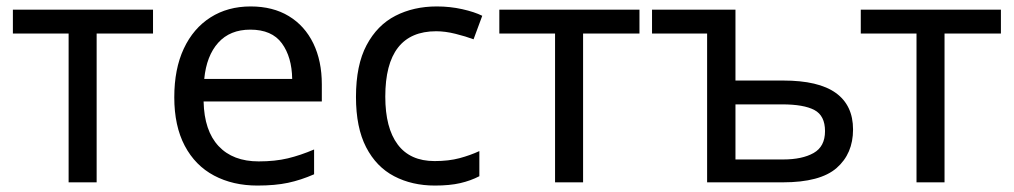

<svg xmlns="http://www.w3.org/2000/svg" viewBox="-20 -566 3148 596"><path d="M455 -462H280V0H193V-462H20V-536H455Z M758 -546Q827 -546 876.5 -516Q926 -486 952.5 -431.5Q979 -377 979 -304V-251H612Q614 -160 658.5 -112.5Q703 -65 783 -65Q834 -65 873.5 -74.5Q913 -84 955 -102V-25Q914 -7 874 1.5Q834 10 779 10Q703 10 644.5 -21Q586 -52 553.5 -113.5Q521 -175 521 -264Q521 -352 550.5 -415Q580 -478 633.5 -512Q687 -546 758 -546ZM757 -474Q694 -474 657.5 -433.5Q621 -393 614 -321H887Q886 -389 855 -431.5Q824 -474 757 -474Z M1330 10Q1259 10 1203.5 -19Q1148 -48 1116.5 -109Q1085 -170 1085 -265Q1085 -364 1118 -426Q1151 -488 1207.5 -517Q1264 -546 1336 -546Q1377 -546 1415 -537.5Q1453 -529 1477 -517L1450 -444Q1426 -453 1394 -461Q1362 -469 1334 -469Q1176 -469 1176 -266Q1176 -169 1214.5 -117.5Q1253 -66 1329 -66Q1373 -66 1406.5 -75Q1440 -84 1468 -97V-19Q1441 -5 1408.5 2.5Q1376 10 1330 10Z M1965 -462H1790V0H1703V-462H1530V-536H1965Z M2263 -536V-316H2411Q2521 -316 2574.5 -277.5Q2628 -239 2628 -164Q2628 -89 2577 -44.5Q2526 0 2410 0H2175V-462H2004V-536ZM2408 -242H2263V-71H2411Q2470 -71 2505.5 -91Q2541 -111 2541 -159Q2541 -207 2508 -224.5Q2475 -242 2408 -242Z M3087 -462H2912V0H2825V-462H2652V-536H3087Z"/></svg>

Font: Noto Sans
Style: Regular
Weight: 400
Designer: Monotype Design Team
Foundry: Monotype Imaging Inc.
Version: Version 2.007